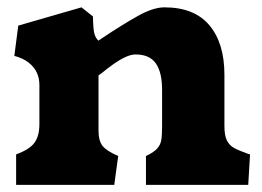

<svg xmlns="http://www.w3.org/2000/svg" viewBox="-20 -516 731 536"><path d="M90 -278.5V-170Q90 -136 76 -117.2Q62 -98.5 25 -85V0H299L310 -80.5Q277.5 -94.5 266.2 -108.8Q255 -123 255 -152.5V-305.5Q261 -309.5 266 -313.5Q281 -326 297.8 -337.8Q314.5 -349.5 330.2 -356.8Q346 -364 358.5 -364Q397.5 -364 415 -339Q432.5 -314 432.5 -265.5V-165.5V-163.5Q432.5 -138 430.2 -124.8Q428 -111.5 418.5 -101Q409 -90.5 387.5 -80.5V0H673L678 -85L674 -86Q645.5 -96 632.5 -103.5Q619.5 -111 613 -124.8Q606.5 -138.5 606.5 -165V-307.5Q606.5 -395.5 564.5 -445.5Q522.5 -495.5 439 -495.5Q408 -495.5 365.8 -472Q323.5 -448.5 262 -407.5L255 -402.5Q246.5 -410 243.5 -422.2Q240.5 -434.5 240 -453L239.5 -470L207.5 -495.5L31 -444.5L20 -360Q44.5 -353.5 60 -341.2Q75.5 -329 82.8 -313.2Q90 -297.5 90 -278.5Z"/></svg>

Font: TMT Limkin
Style: Regular
Weight: 400
Designer: Gabriel Drozdov
Version: Version 1.000;Glyphs 3.1.2 (3151)